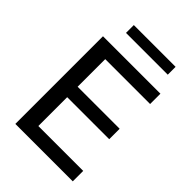

<svg xmlns="http://www.w3.org/2000/svg" viewBox="-251 -983 1092 1092"><g transform="rotate(45 295.5 -437.0)"><path d="M83 0V-705H545V-622H184V-400H522V-316H184V-84H545V0ZM162 -811V-874H498V-811Z"/></g></svg>

Font: Mulish ExtraLight SemiBold
Style: Regular
Weight: 600
Version: Version 3.603